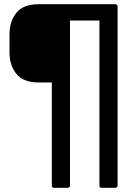

<svg xmlns="http://www.w3.org/2000/svg" viewBox="-20 -703 656 908"><path d="M234.9 185.1Q225.1 185.1 225.1 174.8V-313H162.1Q91.3 -313 58.1 -353Q24.9 -393.1 24.9 -456.1V-540Q24.9 -603 58.1 -643.1Q91.3 -683.1 162.1 -683.1H525.9Q530.3 -683.1 533.2 -680.2Q536.1 -677.2 536.1 -672.9V174.8Q536.1 179.2 533.2 182.1Q530.3 185.1 525.9 185.1H460Q450.2 185.1 450.2 174.8V-606H311V174.8Q311 179.2 308.1 182.1Q305.2 185.1 300.8 185.1Z"/></svg>

Font: Sofia Sans
Style: Regular
Weight: 400
Designer: Botio Nikoltchev, Ani Petrova
Foundry: lettersoup
Version: Version 4.100